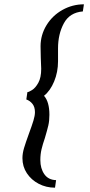

<svg xmlns="http://www.w3.org/2000/svg" viewBox="-20 -728 415 890"><path d="M84 5Q84 -17 91.5 -42Q99 -67 115 -111Q128 -146 135 -169Q142 -192 142 -208Q142 -232 130.5 -246.5Q119 -261 102 -267L107 -301Q113 -301 128.5 -310.5Q144 -320 157.5 -344Q171 -368 171 -409Q171 -426 169 -462L168 -513Q168 -566 195.5 -611Q223 -656 269.5 -682Q316 -708 369 -708L364 -675Q303 -670 276 -620Q249 -570 249 -504V-444Q249 -394 231 -350.5Q213 -307 184 -284Q209 -256 209 -196Q209 -168 204 -146.5Q199 -125 188 -88Q178 -59 172.5 -36Q167 -13 167 14Q167 53 185.5 79.5Q204 106 240 107L235 142Q194 142 159.5 124Q125 106 104.5 75Q84 44 84 5Z"/></svg>

Font: Caladea
Style: Italic
Weight: 400
Italic angle: -9°
Designer: Carolina Giovagnoli and Andres Torresi
Foundry: Carolina Giovagnoli & Andres Torresi
Version: Version 1.001